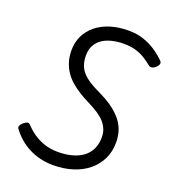

<svg xmlns="http://www.w3.org/2000/svg" viewBox="-162 -1023 1038 1162"><g transform="rotate(20 357.0 -442.0)"><path d="M313 19Q268 19 228 9Q188 -1 154 -19Q120 -37 92.5 -61Q65 -85 44 -113Q35 -124 39.5 -134.5Q44 -145 55 -155Q69 -167 79.5 -170Q90 -173 101 -161Q124 -136 155 -114.5Q186 -93 225.5 -79.5Q265 -66 313 -66Q362 -66 402 -76.5Q442 -87 471.5 -108Q501 -129 517.5 -162.5Q534 -196 534 -240Q534 -269 524 -293Q514 -317 495.5 -337Q477 -357 450 -374.5Q423 -392 387 -410Q354 -426 323.5 -445Q293 -464 267 -486Q241 -508 222 -535.5Q203 -563 192 -597Q181 -631 181 -674Q181 -724 201 -766Q221 -808 259 -839Q297 -870 349.5 -886.5Q402 -903 468 -903Q520 -903 563 -888.5Q606 -874 641.5 -850.5Q677 -827 705 -799Q716 -789 713.5 -778Q711 -767 698 -755Q687 -744 675 -741.5Q663 -739 653 -746Q629 -766 603 -782Q577 -798 544.5 -808Q512 -818 467 -818Q425 -818 389 -809Q353 -800 327.5 -782Q302 -764 288 -737Q274 -710 274 -674Q274 -641 282.5 -615Q291 -589 309.5 -568Q328 -547 358 -527.5Q388 -508 430 -489Q474 -468 510 -443Q546 -418 572.5 -388Q599 -358 612.5 -321.5Q626 -285 626 -240Q626 -181 603 -133.5Q580 -86 538 -51.5Q496 -17 439 1Q382 19 313 19Z"/></g></svg>

Font: Playwrite DE SAS
Style: Regular
Weight: 400
Designer: Veronika Burian, José Scaglione
Foundry: TypeTogether
Version: Version 1.002